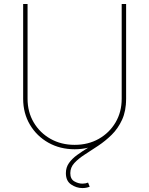

<svg xmlns="http://www.w3.org/2000/svg" viewBox="-20 -748 759 976"><path d="M359.4 10.7Q285.2 10.7 225.8 -22.7Q166.5 -56.2 132.1 -114.3Q97.7 -172.4 97.7 -246.1V-727.5H120.1V-246.1Q120.1 -178.7 151.4 -125.7Q182.6 -72.8 236.8 -42.2Q291 -11.7 359.4 -11.7Q428.2 -11.7 482.2 -42.2Q536.1 -72.8 567.4 -125.7Q598.6 -178.7 598.6 -246.1V-727.5H621.1V-246.1Q621.1 -172.4 586.9 -114.3Q552.7 -56.2 493.4 -22.7Q434.1 10.7 359.4 10.7ZM398.9 208Q368.7 208 341.8 189.9Q314.9 171.9 314.9 132.3Q314.9 103 330.6 80.8Q346.2 58.6 372.1 39.8Q397.9 21 429 2.2Q460 -16.6 491 -38.6Q522 -60.5 547.9 -89.1Q573.7 -117.7 589.4 -156Q605 -194.3 605 -246.1H621.1Q621.1 -184.1 600.6 -139.4Q580.1 -94.7 547.9 -63Q515.6 -31.2 479.2 -7.1Q442.9 17.1 410.6 37.8Q378.4 58.6 357.9 80.8Q337.4 103 337.4 132.3Q337.4 162.1 357.7 173.8Q377.9 185.5 398.9 185.5Q407.2 185.5 414.3 184.1Q421.4 182.6 427.7 180.2L436 201.2Q427.2 204.6 418.2 206.3Q409.2 208 398.9 208Z"/></svg>

Font: Inter Thin
Style: Regular
Weight: 250
Designer: Rasmus Andersson
Foundry: rsms
Version: Version 4.001;git-66647c0bb